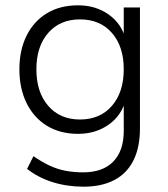

<svg xmlns="http://www.w3.org/2000/svg" viewBox="-20 -515 631 723"><path d="M294 188Q233 188 178.5 171Q124 154 82 121L106 73Q136 94 165.5 108Q195 122 226.5 128Q258 134 293 134Q367 134 406.5 93.5Q446 53 446 -22V-139H453Q438 -80 389 -45.5Q340 -11 274 -11Q206 -11 156.5 -41.5Q107 -72 80 -127Q53 -182 53 -254Q53 -326 80 -380.5Q107 -435 156.5 -465Q206 -495 274 -495Q340 -495 389 -460.5Q438 -426 453 -367H446V-487H507V-31Q507 40 482.5 89Q458 138 410.5 163Q363 188 294 188ZM281 -65Q357 -65 401.5 -116.5Q446 -168 446 -254Q446 -340 401.5 -391Q357 -442 281 -442Q206 -442 161.5 -391Q117 -340 117 -254Q117 -168 161.5 -116.5Q206 -65 281 -65Z"/></svg>

Font: Nunito Sans 11pt Light
Style: Regular
Weight: 300
Version: Version 3.101;gftools[0.9.27]